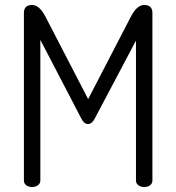

<svg xmlns="http://www.w3.org/2000/svg" viewBox="-20 -751 708 771"><path d="M76 -26C76 -18 79.2 -11.7 85.5 -7C91.8 -2.3 99.7 0 109 0C117.7 0 125.3 -2.3 132 -7C138.7 -11.7 142 -18 142 -26V-591L307 -274C314.3 -260 323 -253 333 -253C343.7 -253 352.7 -260 360 -274L526 -588V-26C526 -18 529.3 -11.7 536 -7C542.7 -2.3 550.3 0 559 0C568.3 0 576.2 -2.3 582.5 -7C588.8 -11.7 592 -18 592 -26V-699C592 -720.3 581 -731 559 -731C539.7 -731 522 -715.7 506 -685L334 -353L162 -685C146 -715.7 128.3 -731 109 -731C87 -731 76 -720.3 76 -699Z"/></svg>

Font: Terminal Dosis
Style: Book
Weight: 400
Designer: EdgarTolentino, PabloImpallari, IginoMarini
Foundry: EdgarTolentino, PabloImpallari, IginoMarini
Version: Version 1.006